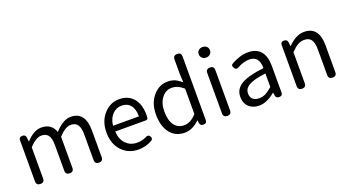

<svg xmlns="http://www.w3.org/2000/svg" viewBox="-56 -1372 3579 1979"><g transform="rotate(-20 1733.5 -382.0)"><path d="M134.8 0Q89.8 0 89.8 -43.9V-264.6V-494.1Q89.8 -530.3 127.9 -530.3Q163.1 -530.3 166 -496.1L170.9 -453.1H173.8Q255.9 -543.9 338.9 -543.9Q450.2 -543.9 485.4 -442.4Q578.1 -543.9 660.2 -543.9Q821.3 -543.9 821.3 -335.9V-43.9Q821.3 0 777.3 0Q732.4 0 732.4 -43.9V-324.2Q732.4 -398.4 708.5 -432.1Q684.6 -465.8 633.8 -465.8Q574.2 -465.8 500 -384.8V-43.9Q500 0 456.1 0Q411.1 0 411.1 -43.9V-324.2Q411.1 -398.4 387.2 -432.1Q363.3 -465.8 312.5 -465.8Q251 -465.8 178.7 -384.8V-43.9Q178.7 0 134.8 0Z M1208 12.7Q1098.6 12.7 1028.3 -60.5Q954.1 -137.7 954.1 -264.6Q954.1 -388.7 1027.3 -468.8Q1096.7 -543.9 1193.4 -543.9Q1293 -543.9 1349.6 -476.6Q1404.3 -410.2 1404.3 -294.9Q1404.3 -283.2 1402.3 -263.7Q1400.4 -244.1 1377.9 -244.1H1221.7H1043Q1046.9 -159.2 1095.2 -108.9Q1143.6 -58.6 1218.8 -58.6Q1274.4 -58.6 1321.3 -83Q1351.6 -99.6 1368.2 -70.3Q1382.8 -42 1358.4 -27.3Q1288.1 12.7 1208 12.7ZM1042 -307.6H1183.6H1326.2Q1326.2 -387.7 1291.5 -430.2Q1256.8 -472.7 1194.3 -472.7Q1135.7 -472.7 1093.8 -429.7Q1049.8 -383.8 1042 -307.6Z M1715.8 12.7Q1615.2 12.7 1556.6 -59.6Q1497.1 -133.8 1497.1 -264.6Q1497.1 -389.6 1566.4 -468.8Q1631.8 -543.9 1726.6 -543.9Q1770.5 -543.9 1807.6 -527.3Q1836.9 -513.7 1876 -481.4L1871.1 -573.2V-733.4Q1871.1 -777.3 1916 -777.3Q1960 -777.3 1960 -733.4V-388.7V-36.1Q1960 0 1921.9 0Q1887.7 0 1882.8 -32.2L1878.9 -62.5H1877Q1799.8 12.7 1715.8 12.7ZM1735.4 -61.5Q1805.7 -61.5 1871.1 -134.8V-273.4V-413.1Q1808.6 -468.8 1742.2 -468.8Q1676.8 -468.8 1633.8 -413.1Q1588.9 -355.5 1588.9 -265.6Q1588.9 -168.9 1627 -115.2Q1665 -61.5 1735.4 -61.5Z M2185.5 0Q2140.6 0 2140.6 -43.9V-486.3Q2140.6 -530.3 2185.5 -530.3Q2229.5 -530.3 2229.5 -486.3V-264.6V-43.9Q2229.5 0 2185.5 0ZM2185.5 -639.6Q2159.2 -639.6 2141.6 -656.2Q2124 -672.9 2124 -697.3Q2124 -723.6 2141.1 -739.3Q2158.2 -754.9 2185.5 -754.9Q2212.9 -754.9 2230 -739.3Q2247.1 -723.6 2247.1 -697.3Q2247.1 -671.9 2229.5 -656.2Q2212.9 -639.6 2185.5 -639.6Z M2531.2 12.7Q2462.9 12.7 2419.9 -26.4Q2376 -67.4 2376 -137.7Q2376 -223.6 2454.1 -270.5Q2531.2 -316.4 2702.1 -335.9Q2702.1 -469.7 2592.8 -469.7Q2532.2 -469.7 2462.9 -431.6Q2432.6 -413.1 2415 -445.3Q2406.2 -460.9 2407.2 -470.7Q2408.2 -480.5 2422.9 -489.3Q2518.6 -543.9 2607.4 -543.9Q2701.2 -543.9 2748 -484.4Q2791 -428.7 2791 -326.2V-163.1V-36.1Q2791 0 2752.9 0Q2717.8 0 2713.9 -33.2L2710 -63.5H2707Q2615.2 12.7 2531.2 12.7ZM2556.6 -58.6Q2593.8 -58.6 2629.9 -76.2Q2661.1 -92.8 2702.1 -128.9V-203.1V-277.3Q2572.3 -261.7 2515.6 -228.5Q2462.9 -197.3 2462.9 -143.6Q2462.9 -100.6 2490.2 -78.1Q2514.6 -58.6 2556.6 -58.6Z M3004.9 0Q2960 0 2960 -43.9V-264.6V-494.1Q2960 -530.3 2998 -530.3Q3032.2 -530.3 3037.1 -496.1L3041 -454.1H3043.9Q3087.9 -497.1 3125 -517.6Q3171.9 -543.9 3221.7 -543.9Q3383.8 -543.9 3383.8 -335.9V-43.9Q3383.8 0 3339.8 0Q3294.9 0 3294.9 -43.9V-324.2Q3294.9 -398.4 3271 -432.1Q3247.1 -465.8 3194.3 -465.8Q3155.3 -465.8 3121.1 -445.3Q3092.8 -428.7 3048.8 -384.8V-43.9Q3048.8 0 3004.9 0Z"/></g></svg>

Font: Bpmf GenSen Rounded R
Style: R
Weight: 400
Foundry: But Ko
Version: Version 1.320